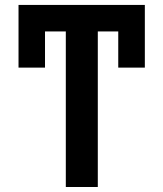

<svg xmlns="http://www.w3.org/2000/svg" viewBox="-20 -747 653 767"><path d="M558.6 -727.3V-476.9H452.4V-621.4H370.7V0H242.9V-621.4H159.8V-476.9H54V-727.3Z"/></svg>

Font: Inter Zeller Semi Bold
Style: Regular
Weight: 600
Designer: Rasmus Andersson; Joe Bland
Foundry: zeller
Version: Version 3.015;git-dec3a8cb1